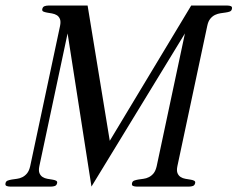

<svg xmlns="http://www.w3.org/2000/svg" viewBox="-58 -687 874 707"><path d="M660.6 -12.7Q658.7 -4.4 652.3 -2.2Q646 0 639.6 0H444.3Q438 0 432.1 -2.2Q426.3 -4.4 428.2 -12.7Q429.7 -19.5 436 -22Q442.4 -24.4 451.2 -25.9Q460 -27.3 470.2 -28.6Q480.5 -29.8 490.2 -34.7Q500 -39.6 507.6 -48.8Q515.1 -58.1 519 -75.2L623 -564L278.8 0L190.9 -564L86.9 -75.2Q83.5 -58.6 87.4 -49.3Q91.3 -40 98.9 -35.2Q106.4 -30.3 116.5 -28.6Q126.5 -26.9 134.8 -25.6Q143.1 -24.4 148.4 -21.7Q153.8 -19 152.3 -12.7Q150.4 -4.4 144 -2.2Q137.7 0 131.3 0H-21.5Q-27.8 0 -33.7 -2.2Q-39.6 -4.4 -37.6 -12.7Q-36.1 -19.5 -29.8 -22Q-23.4 -24.4 -14.6 -25.9Q-5.9 -27.3 4.4 -28.6Q14.6 -29.8 24.4 -34.7Q34.2 -39.6 41.7 -48.8Q49.3 -58.1 53.2 -75.2L163.1 -591.3Q166.5 -607.9 162.6 -617.2Q158.7 -626.5 151.1 -631.1Q143.6 -635.7 133.5 -637.5Q123.5 -639.2 115.2 -640.6Q106.9 -642.1 101.6 -644.5Q96.2 -647 97.7 -653.8Q99.6 -662.1 106.2 -664.3Q112.8 -666.5 119.1 -666.5H264.6L346.2 -168.5L646 -666.5H780.3Q786.6 -666.5 792.2 -664.3Q797.9 -662.1 795.9 -653.8Q794.4 -647 788.1 -644.5Q781.7 -642.1 772.9 -640.9Q764.2 -639.6 753.9 -638.2Q743.7 -636.7 733.9 -632.1Q724.1 -627.4 716.3 -617.9Q708.5 -608.4 705.1 -591.3L595.2 -75.2Q591.8 -58.6 595.7 -49.3Q599.6 -40 607.2 -35.2Q614.7 -30.3 624.8 -28.6Q634.8 -26.9 643.1 -25.6Q651.4 -24.4 656.7 -21.7Q662.1 -19 660.6 -12.7Z"/></svg>

Font: Atsinvsda
Style: Italic
Weight: 400
Italic angle: -12°
Designer: Al Webster
Foundry: Al Webster and Michael Everson
Version: Version 2.000